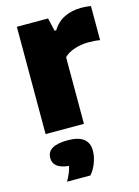

<svg xmlns="http://www.w3.org/2000/svg" viewBox="-122 -625 688 948"><g transform="rotate(-15 222.0 -151.0)"><path d="M58.5 -548.5H218L233.5 -481.5H242Q264.5 -519.5 302.5 -538.2Q340.5 -557 390 -557Q411.5 -557 438.5 -553V-378.5Q414 -383 378 -383Q342.5 -383 308.2 -371.8Q274 -360.5 254.5 -340.5V0H58.5ZM263 139.5Q263 168.5 251 200.2Q239 232 219.5 254.5H100Q124 212 129.5 181.5Q88 177.5 69 161.8Q50 146 50 120Q50 57.5 156 57.5Q263 57.5 263 139.5Z"/></g></svg>

Font: Encode Sans Semi Expanded ExBd
Style: Regular
Weight: 800
Width: 6
Designer: Multiple Designers
Foundry: Impallari Type
Version: Version 2.000